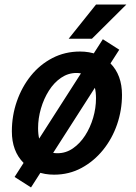

<svg xmlns="http://www.w3.org/2000/svg" viewBox="-20 -755 598 842"><path d="M32 -179Q32 -248 54 -311Q76 -374 115.5 -423Q155 -472 210 -500.5Q265 -529 331 -529Q413 -529 464 -477.5Q515 -426 515 -339Q515 -272 493.5 -209.5Q472 -147 432 -97.5Q392 -48 337.5 -18.5Q283 11 217 11Q135 11 83.5 -40.5Q32 -92 32 -179ZM147 -193Q147 -83 232 -83Q269 -83 300 -104.5Q331 -126 353.5 -161Q376 -196 388.5 -238.5Q401 -281 401 -324Q401 -380 378.5 -407.5Q356 -435 315 -435Q279 -435 248 -414Q217 -393 194.5 -357.5Q172 -322 159.5 -279Q147 -236 147 -193ZM431 -583 503 -537 116 67 44 21ZM281 -585 401 -735H534L383 -585Z"/></svg>

Font: Radio Canada Medium
Style: Italic
Weight: 500
Italic angle: -12°
Designer: Charles Daoud, Etienne Aubert Bonn, Alexandre Saumier Demers, Jacques Le Bailly
Foundry: Radio-Canada
Version: Version 2.104; ttfautohint (v1.8.4.7-5d5b);gftools[0.9.28.de